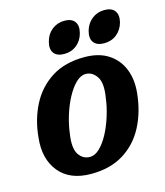

<svg xmlns="http://www.w3.org/2000/svg" viewBox="-97 -686 661 769"><g transform="rotate(-15 233.5 -302.0)"><path d="M280.5 -450Q340 -450 379.2 -424.5Q418.5 -399 436 -355Q453.5 -311 447.5 -255.5Q440 -180 408.8 -120Q377.5 -60 322 -25.5Q266.5 9 187 9Q99 9 54.8 -45Q10.5 -99 20 -186Q26.5 -259 57.2 -319Q88 -379 143.5 -414.5Q199 -450 280.5 -450ZM199.5 -58Q220.5 -58 240.2 -77Q260 -96 276.8 -127.5Q293.5 -159 305.2 -196.5Q317 -234 321.5 -270.5Q331.5 -330 313.5 -356.8Q295.5 -383.5 268 -383.5Q247 -383.5 227.2 -364.2Q207.5 -345 190.5 -313.5Q173.5 -282 161.8 -244.5Q150 -207 145.5 -170.5Q136 -110.5 153.2 -84.2Q170.5 -58 199.5 -58ZM207 -483Q177 -483 164.2 -500Q151.5 -517 159.5 -547Q167 -576.5 189.2 -594Q211.5 -611.5 241 -611.5Q271 -611.5 283.5 -594Q296 -576.5 288 -547Q280.5 -518 258.8 -500.5Q237 -483 207 -483ZM372.5 -483Q342.5 -483 329.5 -500Q316.5 -517 324.5 -547Q332.5 -576.5 354.8 -594Q377 -611.5 406.5 -611.5Q437 -611.5 449.5 -594Q462 -576.5 454.5 -547Q446.5 -518 424.8 -500.5Q403 -483 372.5 -483Z"/></g></svg>

Font: Fraunces 144pt SuperSoft SemiBold
Style: Italic
Weight: 600
Italic angle: -16°
Version: Version 1.000;[b76b70a41]